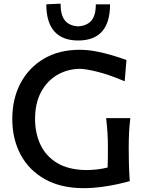

<svg xmlns="http://www.w3.org/2000/svg" viewBox="-20 -992 771 1024"><path d="M427 11.5Q304 11.5 218.8 -36.8Q133.5 -85 89.5 -168.2Q45.5 -251.5 45.5 -357.5Q45.5 -465.5 89.8 -548.8Q134 -632 214.8 -679.2Q295.5 -726.5 405 -726.5Q449 -726.5 494.8 -717.5Q540.5 -708.5 581.8 -696Q623 -683.5 654.5 -672L645 -558.5Q561.5 -594 498.5 -609.5Q435.5 -625 404 -625Q338 -623.5 284.2 -591.8Q230.5 -560 198.8 -500.8Q167 -441.5 167 -357Q167 -281.5 195.8 -220.5Q224.5 -159.5 284 -123.2Q343.5 -87 436.5 -85Q467 -85 496.2 -88.2Q525.5 -91.5 554 -98.5Q555 -126.5 555.2 -152Q555.5 -177.5 555.5 -203Q555.5 -250.5 553 -287.2Q550.5 -324 546 -362H675Q670.5 -324 668.5 -287.2Q666.5 -250.5 666.5 -203Q666.5 -162.5 667.5 -121.2Q668.5 -80 672 -26Q646.5 -18.5 606.8 -9.8Q567 -1 520.5 5.2Q474 11.5 427 11.5ZM396.5 -776Q313.5 -776 270.2 -824.2Q227 -872.5 227 -969L303 -972.5Q303 -910.5 326.8 -882.2Q350.5 -854 396.5 -851.5Q443 -854 467 -881.8Q491 -909.5 491 -969H567Q567 -776 396.5 -776Z"/></svg>

Font: Commissioner Flair Medium
Style: Regular
Weight: 500
Designer: Kostas Bartsokas
Foundry: Kostas Bartsokas
Version: Version 1.000; ttfautohint (v1.8.3)